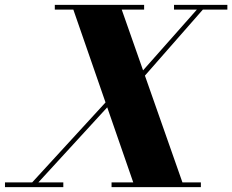

<svg xmlns="http://www.w3.org/2000/svg" viewBox="-74 -770 955 790"><path d="M481 0 221 -750H420L683.5 0ZM-53.5 0V-19.5H186.5V0ZM40.5 0 423 -417H448.5L66 0ZM385 0V-19.5H752.5V0ZM151.5 -730.5V-750H519V-730.5ZM423 -377 751.5 -748H776L450.5 -377ZM642 -730.5V-750H861.5V-730.5Z"/></svg>

Font: Bodoni Moda ExtraBold
Style: Italic
Weight: 800
Italic angle: -13°
Version: Version 2.005